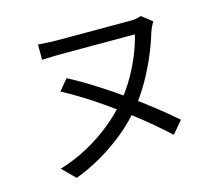

<svg xmlns="http://www.w3.org/2000/svg" viewBox="-105 -848 1210 1035"><g transform="rotate(-15 500.0 -330.5)"><path d="M817.8 -662.3Q811.6 -652.3 804.8 -638.2Q798.1 -624.1 792.5 -607.6Q771.3 -537.6 742 -471.2Q712.7 -404.8 678.9 -347.2Q645.1 -289.6 608.4 -243.7Q554.9 -176.6 487.7 -121Q420.6 -65.4 347.3 -23Q274 19.5 200.7 46.3L130.7 -23.6Q214.2 -48.7 289.6 -90Q365.1 -131.2 429.2 -183.8Q493.2 -236.3 541.3 -294.2Q580.7 -341.9 612.9 -397.4Q645 -452.9 668.4 -510.5Q691.7 -568.1 703.8 -619.9Q689.9 -619.9 659.2 -619.9Q628.5 -619.9 587.6 -619.9Q546.7 -619.9 502.4 -619.9Q458.1 -619.9 416.4 -619.9Q374.7 -619.9 341.7 -619.9Q308.8 -619.9 292 -619.9Q274 -619.9 254.8 -619.2Q235.5 -618.5 217.3 -618.2Q199.1 -617.8 185.3 -616.8V-702.3Q206.5 -700.9 234.9 -699Q263.3 -697.1 292 -697.1Q308.8 -697.1 342.3 -697.1Q375.8 -697.1 418.7 -697.1Q461.6 -697.1 507.1 -697.1Q552.5 -697.1 593.2 -697.1Q633.8 -697.1 663.6 -697.1Q693.4 -697.1 704.2 -697.1Q720.1 -697.1 734.5 -699.9Q748.8 -702.6 759.7 -707.2ZM287 -487.1Q356 -450.8 430.6 -403.6Q505.1 -356.5 577.5 -305Q649.8 -253.5 713.6 -203.2Q777.4 -153 824.7 -111L766.2 -42.5Q728.5 -78.1 680.3 -118.7Q632.2 -159.4 577.2 -201.5Q522.2 -243.7 464.1 -284.5Q405.9 -325.4 348 -361.6Q290.1 -397.8 236.4 -426.2Z"/></g></svg>

Font: Noto Sans HK Thin
Style: Regular
Weight: 100
Designer: Ryoko NISHIZUKA 西塚涼子 (kana, bopomofo & ideographs); Paul D. Hunt (Latin, Greek & Cyrillic); Sandoll Communications 산돌커뮤니
Foundry: Adobe
Version: Version 2.004-H2;hotconv 1.0.118;makeotfexe 2.5.65603